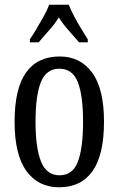

<svg xmlns="http://www.w3.org/2000/svg" viewBox="-20 -786 504 816"><path d="M231 10Q143 10 92.5 -59Q42 -128 42 -269Q42 -409 90.5 -477.5Q139 -546 234 -546Q321 -546 371.5 -477.5Q422 -409 422 -269Q422 -128 373.5 -59Q325 10 231 10ZM233 -41Q289 -41 311 -99Q333 -157 333 -269Q333 -381 310.5 -437.5Q288 -494 232 -494Q177 -494 154 -437.5Q131 -381 131 -269Q131 -157 154.5 -99Q178 -41 233 -41ZM107 -619Q120 -638 135.5 -664Q151 -690 166 -717Q181 -744 189 -766H272Q281 -744 295 -717Q309 -690 325 -664Q341 -638 353 -619V-606H316Q295 -631 271.5 -657Q248 -683 230 -712Q212 -683 188.5 -657Q165 -631 144 -606H107Z"/></svg>

Font: Noto Serif Tamil ExtraCondensed
Style: Regular
Weight: 400
Width: 2
Designer: Indian Type Foundry, Tom Grace, and the Monotype Design Team
Foundry: Monotype Imaging Inc.
Version: Version 2.004; ttfautohint (v1.8.4.7-5d5b)